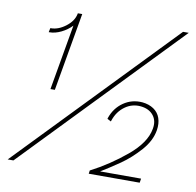

<svg xmlns="http://www.w3.org/2000/svg" viewBox="-78 -781 881 861"><g transform="rotate(10 362.0 -350.0)"><path d="M97 -594H94L98 -613H100Q134 -613 167 -638Q200 -663 207 -695L208 -700H228L166 -344H146L198 -642Q178 -621 150.5 -607.5Q123 -594 97 -594ZM629 -248Q636 -285 616.5 -309.5Q597 -334 559 -338Q519 -342 486.5 -318.5Q454 -295 440 -254L438 -248L421 -257L422 -261Q438 -308 476.5 -334.5Q515 -361 563 -357Q593 -354 614.5 -339.5Q636 -325 644.5 -300.5Q653 -276 648 -245Q640 -196 600 -151Q560 -106 515.5 -75Q471 -44 407 -5L411 -19H616L613 0H381L383 -15Q468 -59 543 -121.5Q618 -184 629 -248ZM687 -700H713L38 0H12Z"/></g></svg>

Font: Fixel Italic Variable Display Thin
Style: Italic
Weight: 100
Italic angle: -10°
Designer: AlfaBravo + MacPaw
Foundry: Kyrylo Tkachov, Marchela Mozhyna, Serhii Makarenko, Maria Weinstein, Zakhar Kryvoshyya
Version: Version 1.210;Glyphs 3.2 (3217)